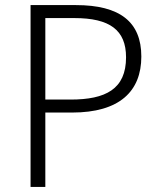

<svg xmlns="http://www.w3.org/2000/svg" viewBox="-20 -734 629 754"><path d="M278 -714H100V0H158V-292H263C449 -292 535 -375 535 -512C535 -648 451 -714 278 -714ZM272 -663C411 -663 475 -616 475 -509C475 -384 395 -343 257 -343H158V-663Z"/></svg>

Font: Noto Sans Meetei Mayek Light
Style: Regular
Weight: 300
Designer: Monotype Design Team and Neelakash Kshetrimayum
Foundry: Monotype Imaging Inc.
Version: Version 2.002